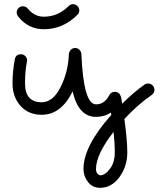

<svg xmlns="http://www.w3.org/2000/svg" viewBox="-20 -560 800 920"><path d="M80 -300Q93 -300 101.5 -291Q110 -282 110 -270Q110 -269 109.5 -267Q109 -265 109 -264Q100 -221 100 -160Q100 -70 180 -70Q234 -70 270.5 -143Q307 -216 310 -301Q311 -313 319.5 -321.5Q328 -330 340 -330Q352 -330 360.5 -321.5Q369 -313 370 -301Q380 -60 440 -60Q481 -60 503 -103Q512 -120 530 -120Q535 -120 539.5 -118.5Q544 -117 547.5 -115Q551 -113 553.5 -108.5Q556 -104 557.5 -101.5Q559 -99 560.5 -92.5Q562 -86 562.5 -83Q563 -80 564 -72.5Q565 -65 565 -63Q623 -120 673 -155Q679 -160 690 -160Q702 -160 711 -151Q720 -142 720 -130Q720 -115 707 -105Q640 -59 576 10Q590 114 590 170Q590 238 552 289Q514 340 460 340Q423 340 401.5 312Q380 284 380 250Q380 140 513 -9Q513 -11 512.5 -15Q512 -19 511 -21Q481 0 440 0Q356 0 328 -122Q273 -10 180 -10Q116 -10 78 -53Q40 -96 40 -160Q40 -218 51 -276Q56 -300 80 -300ZM440 250Q440 264 447 272Q454 280 460 280Q483 280 506.5 249.5Q530 219 530 170Q530 124 524 72Q440 180 440 250ZM60 -500Q60 -512 68.5 -521Q77 -530 90 -530Q104 -530 113 -519Q145 -480 190 -480Q258 -480 309 -531Q318 -540 330 -540Q342 -540 351 -531Q360 -522 360 -510Q360 -498 351 -489Q282 -420 190 -420Q115 -420 67 -481Q60 -490 60 -500Z"/></svg>

Font: Pecita
Style: Book
Weight: 400
Width: 7
Version: Version 4.3